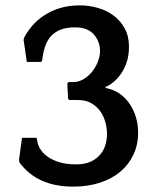

<svg xmlns="http://www.w3.org/2000/svg" viewBox="-20 -685 587 716"><path d="M118 -167Q119 -149 128.5 -132Q138 -115 156.5 -101.5Q175 -88 201.5 -80Q228 -72 263 -72Q297 -72 319 -82.5Q341 -93 354.5 -109.5Q368 -126 373.5 -146Q379 -166 379 -185Q379 -208 372.5 -231Q366 -254 352.5 -272Q339 -290 319 -301Q299 -312 271 -312H239L234 -316L231 -374L236 -379H254Q273 -379 291 -389.5Q309 -400 322.5 -416.5Q336 -433 344.5 -454Q353 -475 353 -495Q353 -530 330 -556.5Q307 -583 260 -583Q227 -583 205 -574Q183 -565 169 -549Q155 -533 147.5 -509.5Q140 -486 137 -458L133 -454H80L68 -536L70 -545Q81 -566 99 -587.5Q117 -609 143 -626.5Q169 -644 202.5 -654.5Q236 -665 278 -665Q312 -665 345 -655.5Q378 -646 403.5 -627Q429 -608 445 -579Q461 -550 461 -511Q461 -480 453 -455Q445 -430 432 -411Q419 -392 404 -379.5Q389 -367 374 -361V-357Q430 -346 462.5 -299Q495 -252 495 -189Q495 -145 477.5 -108Q460 -71 428.5 -44.5Q397 -18 352 -3.5Q307 11 253 11Q118 11 52 -80L51 -89L62 -171H115Z"/></svg>

Font: QuattrocentoBold
Style: Bold
Weight: 700
Designer: Pablo Impallari
Foundry: Pablo Impallari, Igino Marini, Branda Gallo
Version: Version 2.000